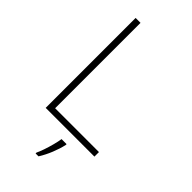

<svg xmlns="http://www.w3.org/2000/svg" viewBox="-284 -786 1078 1078"><g transform="rotate(45 255.0 -246.5)"><path d="M102 0V-714H141V-36H489V0ZM329 68Q321 104 304.5 145Q288 186 266 221H243V214Q251 198 260.5 170.5Q270 143 278 112.5Q286 82 289 61H329Z"/></g></svg>

Font: Noto Sans Bengali UI ExtraLight
Style: Regular
Weight: 200
Designer: Jelle Bosma - Monotype Design Team
Foundry: Monotype Imaging Inc.
Version: Version 2.003; ttfautohint (v1.8.4.7-5d5b)